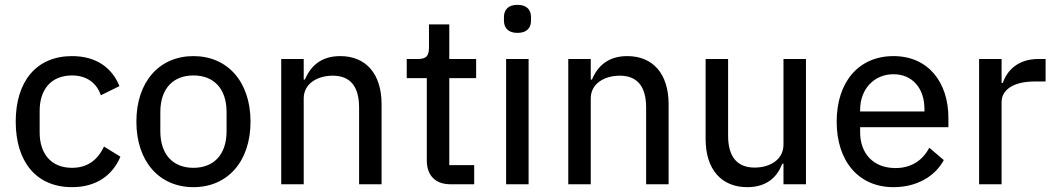

<svg xmlns="http://www.w3.org/2000/svg" viewBox="-20 -762 4362 794"><path d="M278 12C377 12 445 -36 478 -114L410 -156C384 -100 341 -68 278 -68C189 -68 144 -129 144 -214V-304C144 -389 189 -450 278 -450C338 -450 380 -419 397 -368L474 -406C444 -480 380 -530 278 -530C130 -530 45 -425 45 -259C45 -93 130 12 278 12Z M780 12C921 12 1016 -94 1016 -259C1016 -424 921 -530 780 -530C639 -530 544 -424 544 -259C544 -94 639 12 780 12ZM780 -68C699 -68 643 -119 643 -220V-298C643 -399 699 -450 780 -450C861 -450 917 -399 917 -298V-220C917 -119 861 -68 780 -68Z M1236 0V-355C1236 -418 1295 -449 1356 -449C1429 -449 1465 -404 1465 -317V0H1558V-331C1558 -457 1493 -530 1387 -530C1309 -530 1265 -490 1241 -433H1236V-518H1143V0Z M1941 0V-79H1838V-439H1949V-518H1838V-661H1754V-566C1754 -531 1743 -518 1708 -518H1662V-439H1745V-98C1745 -38 1779 0 1843 0Z M2120 -626C2159 -626 2176 -647 2176 -677V-691C2176 -721 2159 -742 2120 -742C2081 -742 2064 -721 2064 -691V-677C2064 -647 2081 -626 2120 -626ZM2073 0H2166V-518H2073Z M2423 0V-355C2423 -418 2482 -449 2543 -449C2616 -449 2652 -404 2652 -317V0H2745V-331C2745 -457 2680 -530 2574 -530C2496 -530 2452 -490 2428 -433H2423V-518H2330V0Z M3220 0H3313V-518H3220V-164C3220 -99 3160 -69 3101 -69C3028 -69 2991 -114 2991 -201V-518H2898V-187C2898 -61 2964 12 3070 12C3156 12 3196 -35 3215 -85H3220Z M3675 12C3772 12 3847 -33 3883 -100L3823 -151C3795 -98 3748 -67 3683 -67C3590 -67 3537 -129 3537 -215V-236H3902V-275C3902 -420 3820 -530 3675 -530C3531 -530 3440 -423 3440 -259C3440 -95 3531 12 3675 12ZM3675 -455C3753 -455 3803 -397 3803 -311V-301H3537V-308C3537 -393 3594 -455 3675 -455Z M4122 0V-340C4122 -391 4172 -425 4258 -425H4304V-518H4273C4190 -518 4144 -470 4127 -419H4122V-518H4029V0Z"/></svg>

Font: IBM Plex Thai Text
Style: Regular
Weight: 450
Designer: Mike Abbink, Paul van der Laan, Pieter van Rosmalen, Ben Mitchell, Mark Frömberg
Foundry: Bold Monday
Version: Version 1.0